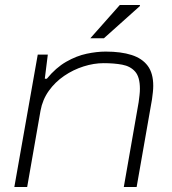

<svg xmlns="http://www.w3.org/2000/svg" viewBox="-20 -743 684 763"><path d="M37 0 130 -526H170L158 -430H166Q202 -474 243 -497.5Q284 -521 324.5 -529.5Q365 -538 400 -538Q461 -538 503 -524.5Q545 -511 567 -481.5Q589 -452 589 -402Q589 -390 587.5 -376.5Q586 -363 584 -348L523 0H472L531 -337Q533 -352 534.5 -365.5Q536 -379 536 -390Q536 -437 517 -458.5Q498 -480 465.5 -486Q433 -492 392 -492Q353 -492 312 -479Q271 -466 235 -441.5Q199 -417 174 -382Q149 -347 141 -303L88 0ZM339 -591 456 -723H536V-719L393 -591Z"/></svg>

Font: Archivo Expanded Thin
Style: Italic
Weight: 250
Width: 7
Italic angle: -10°
Designer: Hector Gatti
Foundry: Omnibus-Type
Version: Version 2.001